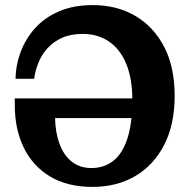

<svg xmlns="http://www.w3.org/2000/svg" viewBox="-20 -719 743 753"><path d="M344 -699Q439 -699 511 -656.5Q583 -614 624 -535Q665 -456 665 -343Q665 -231 624 -151Q583 -71 510.5 -28.5Q438 14 343 14L339 -60Q388 -60 424 -88Q460 -116 479.5 -175.5Q499 -235 499 -328Q499 -409 476 -466.5Q453 -524 409 -555Q365 -586 304 -586Q257 -586 223 -570.5Q189 -555 166 -529.5Q143 -504 130.5 -472.5Q118 -441 114 -410H41Q42 -465 61.5 -516.5Q81 -568 118 -609Q155 -650 211.5 -674.5Q268 -699 344 -699ZM584 -333V-256H196L38 -306V-333ZM196 -256Q197 -199 213.5 -154.5Q230 -110 261.5 -85Q293 -60 339 -60L343 14Q244 14 176 -27Q108 -68 73 -140.5Q38 -213 38 -306Z"/></svg>

Font: Montagu Slab 144pt SemiBold
Style: Regular
Weight: 600
Version: Version 1.000